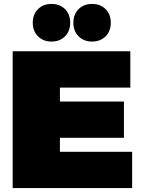

<svg xmlns="http://www.w3.org/2000/svg" viewBox="-20 -964 730 984"><path d="M44.9 0V-701.2H647.9V-515.1H287.1V-443.8H615.2V-257.8H287.1V-186H657.2V0ZM147.9 -847.2Q147.9 -890.1 174.6 -917Q201.2 -943.8 244.1 -943.8Q287.1 -943.8 313.5 -917Q339.8 -890.1 339.8 -847.2Q339.8 -804.7 313.2 -777.8Q286.6 -751 244.1 -751Q201.7 -751 174.8 -777.8Q147.9 -804.7 147.9 -847.2ZM356 -847.2Q356 -890.1 382.6 -917Q409.2 -943.8 452.1 -943.8Q495.1 -943.8 521.5 -917Q547.9 -890.1 547.9 -847.2Q547.9 -804.7 521.2 -777.8Q494.6 -751 452.1 -751Q409.7 -751 382.8 -777.8Q356 -804.7 356 -847.2Z"/></svg>

Font: Trueno UltraBlack
Style: Regular
Weight: 950
Designer: Julieta Ulanovsky
Foundry: Julieta Ulanovsky
Version: Version 3.001b | FøM Fix